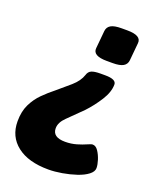

<svg xmlns="http://www.w3.org/2000/svg" viewBox="-134 -602 693 864"><g transform="rotate(20 212.5 -170.0)"><path d="M300 -301Q353 -301 353 -276Q353 -240 327 -199Q301 -158 269 -124Q227 -82 199.5 -55.5Q172 -29 172 -1Q172 42 232 42Q261 42 286.5 34.5Q312 27 329.5 19Q347 11 354 11Q369 11 380.5 28Q392 45 399 67Q406 89 406 105Q406 122 386.5 137Q367 152 335.5 162.5Q304 173 269 179Q234 185 204 185Q108 185 54 143Q0 101 0 28Q0 -19 16.5 -53Q33 -87 59 -113Q85 -139 113 -161Q142 -185 174 -213Q206 -241 216 -272Q221 -289 235 -295Q249 -301 277 -301ZM324 -525Q393 -525 389 -487L381 -402Q379 -383 363 -373.5Q347 -364 312 -364H285Q216 -364 220 -402L228 -487Q230 -506 246 -515.5Q262 -525 297 -525Z"/></g></svg>

Font: Asap ExtraBold
Style: Italic
Weight: 800
Italic angle: -6°
Designer: Pablo Cosgaya
Foundry: Omnibus-Type
Version: Version 3.001; ttfautohint (v1.8.4.7-5d5b)